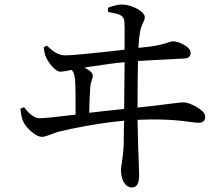

<svg xmlns="http://www.w3.org/2000/svg" viewBox="-20 -783 976 846"><path d="M561 43Q539 43 525 19Q513 -3 513 -36Q513 -44 517 -66Q523 -106 525 -141Q525 -158 526 -220Q527 -240 527 -251Q455 -245 359 -228Q283 -214 239 -203Q225 -199 203 -190Q176 -180 165 -180Q144 -180 116 -205Q92 -227 82 -248Q74 -265 70 -304L86 -311Q122 -262 155 -262Q185 -262 313 -278Q313 -387 312 -412Q311 -459 296 -475Q294 -475 291 -474Q256 -467 246 -467Q232 -467 212 -488Q194 -507 184 -528Q174 -551 173 -575L186 -582Q210 -560 224 -552Q246 -539 268 -539Q309 -539 529 -564Q529 -581 529 -611Q530 -671 528 -689Q526 -709 509 -717Q498 -723 458 -730H456V-749Q495 -764 522 -763Q553 -761 585 -744Q618 -725 618 -707Q618 -697 610 -682Q602 -666 599 -652Q592 -618 590 -572L643 -578Q687 -584 724 -597Q737 -601 741 -601Q763 -601 790 -586Q820 -569 820 -550Q820 -525 788 -525Q778 -524 748 -523Q643 -518 588 -514Q586 -414 586 -309Q663 -317 739 -327Q776 -332 787 -332Q810 -332 846 -312Q884 -289 884 -270Q884 -242 857 -242Q845 -242 816 -246Q713 -261 586 -255Q588 -175 589 -131Q593 -35 593 -9Q593 43 561 43ZM373 -286Q393 -288 433 -293Q499 -300 527 -303Q529 -455 529 -509Q481 -505 369 -488Q358 -486 352 -485Q389 -467 389 -449Q389 -443 385 -431Q379 -415 378 -402Q374 -347 373 -286Z"/></svg>

Font: GenRyuMin TW M
Style: Regular
Weight: 500
Version: Version 1.501;PS 1;hotconv 16.6.51;makeotf.lib2.5.65220